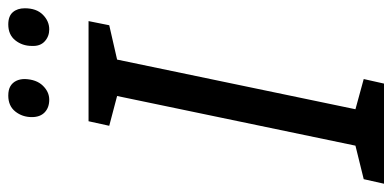

<svg xmlns="http://www.w3.org/2000/svg" viewBox="-282 -686 948 464"><g transform="rotate(-90 192.0 -454.0)"><path d="M-20 0 -9 -49 72 -69 192 -645 120 -664 131 -714H373L363 -664L280 -645L160 -69L233 -49L222 0ZM353 -809Q336 -809 324 -820Q312 -831 313 -851Q313 -874 326.5 -891Q340 -908 365 -908Q385 -908 394.5 -897Q404 -886 404 -868Q404 -840 388.5 -824.5Q373 -809 353 -809ZM183 -809Q164 -809 152.5 -820Q141 -831 141 -851Q141 -874 154.5 -891Q168 -908 193 -908Q207 -908 215.5 -903Q224 -898 228.5 -889Q233 -880 233 -868Q232 -840 217 -824.5Q202 -809 183 -809Z"/></g></svg>

Font: Noto Sans Display
Style: Italic
Weight: 400
Italic angle: -12°
Designer: Monotype Design Team
Foundry: Monotype Imaging Inc.
Version: Version 2.003